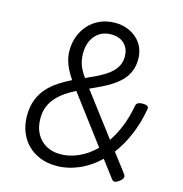

<svg xmlns="http://www.w3.org/2000/svg" viewBox="-142 -1144 1232 1294"><g transform="rotate(15 473.5 -497.5)"><path d="M366 19Q303 19 252 -1.5Q201 -22 164.5 -59Q128 -96 108.5 -146.5Q89 -197 89 -257Q89 -321 108 -369.5Q127 -418 159.5 -454Q192 -490 234 -517.5Q276 -545 321 -567Q300 -598 284.5 -628Q269 -658 260.5 -690Q252 -722 252 -757Q252 -810 270 -857Q288 -904 321 -939.5Q354 -975 400 -995Q446 -1015 502 -1015Q548 -1015 587 -1000.5Q626 -986 655 -959.5Q684 -933 699.5 -897Q715 -861 715 -817Q715 -771 700 -734.5Q685 -698 659 -670Q633 -642 599 -619.5Q565 -597 526 -578Q487 -559 447 -541L672 -244Q708 -297 734.5 -363.5Q761 -430 775 -509Q778 -524 789.5 -530.5Q801 -537 823 -537Q845 -537 855 -530Q865 -523 862 -508Q844 -407 808.5 -324Q773 -241 724 -176L823 -46Q832 -34 828.5 -21.5Q825 -9 806 5Q789 19 776 20Q763 21 754 9L664 -110Q599 -47 522 -14Q445 19 366 19ZM373 -64Q435 -64 498 -92Q561 -120 615 -174L367 -504Q329 -485 295.5 -462Q262 -439 236.5 -411Q211 -383 196 -346.5Q181 -310 181 -263Q181 -202 205 -157.5Q229 -113 272 -88.5Q315 -64 373 -64ZM401 -603Q436 -618 468.5 -634Q501 -650 529.5 -667.5Q558 -685 578.5 -706Q599 -727 611 -752.5Q623 -778 623 -812Q623 -850 607 -877Q591 -904 563 -918.5Q535 -933 498 -933Q449 -933 415 -910.5Q381 -888 363 -849.5Q345 -811 345 -760Q345 -731 351 -704.5Q357 -678 370 -653Q383 -628 401 -603Z"/></g></svg>

Font: Playwrite ZA
Style: Regular
Weight: 400
Designer: Veronika Burian, José Scaglione
Foundry: TypeTogether
Version: Version 1.002